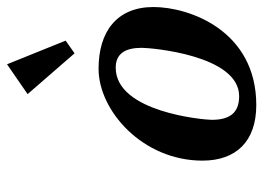

<svg xmlns="http://www.w3.org/2000/svg" viewBox="-124 -634 767 560"><g transform="rotate(-90 260.0 -353.5)"><path d="M353 -717 266 -657 385 -520 422 -546ZM401 -324C401 -298 380 -40 260 -40C210 -40 191 -69 191 -120C191 -142 213 -400 343 -400C385 -400 401 -371 401 -324ZM520 -290C520 -397 448 -450 340 -450C217 -450 72 -321 72 -147C72 -49 128 10 234 10C451 10 520 -185 520 -290Z"/></g></svg>

Font: Pfennig
Style: BoldItalic
Weight: 700
Italic angle: -13°
Version: Version 20100423